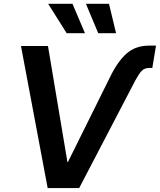

<svg xmlns="http://www.w3.org/2000/svg" viewBox="-20 -963 819 983"><path d="M542.5 -566.4Q582 -648.4 628.2 -689Q674.3 -729.5 743.7 -729.5H778.8L759.8 -615.2H745.1Q718.8 -615.2 704.3 -599.1Q689.9 -583 672.9 -551.3L385.3 0H224.1L87.4 -727.5H225.6L325.2 -133.3H327.6ZM482.9 -793 419.9 -943.4H538.1L574.2 -793ZM321.3 -793 226.6 -943.4H351.1L415 -793Z"/></svg>

Font: Inter 28pt SemiBold
Style: Italic
Weight: 600
Italic angle: -9.3988°
Designer: Rasmus Andersson
Foundry: rsms
Version: Version 4.001;git-66647c0bb